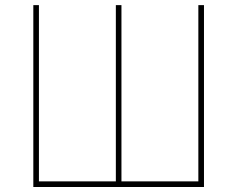

<svg xmlns="http://www.w3.org/2000/svg" viewBox="-20 -748 949 768"><path d="M113.3 -727.5H135.7V-22.5H443.4V-727.5H465.8V-22.5H773.4V-727.5H795.9V0H113.3Z"/></svg>

Font: Inter Thin
Style: Regular
Weight: 250
Designer: Rasmus Andersson
Foundry: rsms
Version: Version 4.001;git-66647c0bb